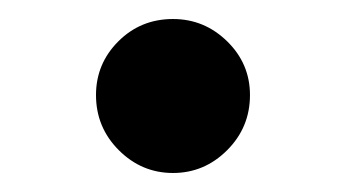

<svg xmlns="http://www.w3.org/2000/svg" viewBox="-20 -406 364 202"><path d="M162 -224Q129 -224 105 -248Q81 -272 81 -306Q81 -339 104.5 -362.5Q128 -386 162 -386Q195 -386 219 -362.5Q243 -339 243 -306Q243 -272 219 -248Q195 -224 162 -224Z"/></svg>

Font: Inclusive Sans SemiBold
Style: Regular
Weight: 600
Designer: Olivia King
Foundry: Olivia King
Version: Version 2.004